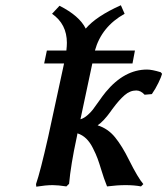

<svg xmlns="http://www.w3.org/2000/svg" viewBox="-20 -700 633 726"><path d="M162.1 -182.1 222.2 -460H147L157.2 -508.8H231Q232.9 -526.4 232.9 -538.1Q232.9 -608.9 176.8 -647.9L205.1 -678.2Q280.3 -640.1 304.2 -591.8Q343.3 -638.2 437 -680.2L451.2 -647.9Q363.8 -599.1 338.9 -508.8H490.2L481 -460H329.1Q294.9 -297.4 284.2 -249Q297.9 -252.9 311.3 -264.9Q324.7 -276.9 330.8 -285.2Q336.9 -293.5 353 -315.9Q367.2 -336.4 379.9 -352.1Q450.2 -437 536.1 -437Q554.7 -437 587.9 -426.8L592.8 -420.9Q590.3 -410.2 579.1 -387Q567.9 -363.8 554.2 -344.2L526.9 -341.8Q512.2 -357.9 495.1 -357.9Q471.7 -357.9 451.2 -340.1Q430.7 -322.3 408.2 -292Q405.8 -289.1 402.3 -284.2Q398.9 -279.3 397.9 -277.8Q371.6 -241.2 349.1 -226.1Q388.2 -213.9 415 -180.9Q441.9 -147.9 467.8 -95.2Q502 -26.9 522 -3.9L513.2 4.9Q487.8 0 455.1 0Q422.9 0 384.8 4.9Q372.1 -26.9 363.8 -55.2Q355 -84 348.9 -100.6Q342.8 -117.2 331.5 -139.6Q320.3 -162.1 305.9 -176Q291.5 -189.9 272.9 -195.8Q272.5 -193.4 271.5 -187.5Q270.5 -181.6 270 -180.2Q247.6 -76.7 241.2 -4.9L231 4.9Q199.2 0 179.2 0Q153.3 0 117.2 5.9L116.2 -3.9Q132.3 -50.3 162.1 -182.1Z"/></svg>

Font: Linear Smooth
Style: Bold Italic
Weight: 700
Designer: Philipp H. Poll, Flanker
Foundry: Philipp H. Poll, reworked by Flanker
Version: Version 1.061 | FøM Fix